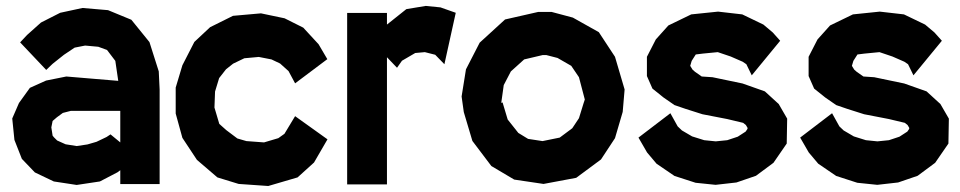

<svg xmlns="http://www.w3.org/2000/svg" viewBox="-20 -617 3216 643"><path d="M480.5 -476.1 511.7 -377.9 514.6 -316.9V-0.5H382.8V-46.9L373.5 -40L314.5 -9.3L236.8 2.4L160.2 -9.3L96.7 -39.6L53.2 -85L28.3 -148.4L21 -220.2L43.5 -272L80.1 -322.8L134.3 -347.2L202.1 -360.8L376 -346.2L366.2 -413.1L338.4 -449.7L309.1 -460.4L265.1 -464.4L230 -457.5L194.3 -433.6L156.2 -403.3L134.8 -382.8L47.4 -475.1L70.8 -500L117.2 -541.5L181.6 -574.2L256.3 -590.3L341.8 -583L419.9 -550.8ZM336.9 -158.2 350.1 -167 382.8 -140.1V-245.6H216.8L190.4 -238.8L170.4 -224.1L156.2 -211.9L151.9 -190.4L156.2 -162.6L161.1 -156.7L171.4 -146.5L199.7 -133.8L236.8 -127.9L272.9 -133.3L303.2 -142.1Z M968.3 -228 1076.7 -150.4 1031.7 -72.8 976.6 -22.9 878.4 5.9 779.3 -1 708 -22.9 639.6 -81.5 590.8 -155.3 568.4 -236.8V-323.7L590.8 -398.4L630.9 -476.6L683.6 -525.9L760.3 -564L854 -572.3L933.1 -555.7L995.6 -524.4L1046.9 -468.8L1076.2 -418.9L968.3 -337.9L946.3 -378.9L918 -404.3L889.2 -418L846.7 -426.3L798.3 -421.9L760.7 -403.8L736.8 -384.8L713.9 -355.5L700.2 -310.5L698.2 -256.8L714.4 -202.1L737.8 -181.2L774.9 -153.3L805.2 -144.5L864.3 -140.1L912.1 -154.3L932.6 -168.9Z M1405.8 -597.2 1455.1 -592.3 1506.3 -574.2 1468.3 -401.9 1437.5 -433.6 1402.8 -442.4 1370.6 -439.5 1326.2 -413.6 1309.6 -390.1 1275.9 -425.3V0.5H1142.6V-573.7H1275.9V-534.7L1340.8 -586.4Z M1985.4 -509.3 2039.6 -426.8 2071.8 -317.4 2065.4 -242.2 2039.6 -154.3 1992.7 -83 1909.7 -21.5 1800.3 -1 1702.1 -15.6 1625.5 -61 1562 -145 1533.2 -241.7 1525.9 -293.9 1540.5 -384.8 1586.4 -474.1 1671.4 -551.8 1782.7 -577.1H1827.1L1898.4 -558.1ZM1918.9 -221.2 1934.6 -272 1938.5 -283.7 1918.9 -358.4 1893.1 -396.5 1847.2 -422.9 1809.6 -432.6H1797.4L1735.4 -418L1690.9 -377.9L1667 -332L1658.7 -272.5L1663.1 -273.9L1680.2 -216.8L1715.8 -171.9L1748.5 -151.9L1796.9 -144.5L1854.5 -156.2L1896.5 -187.5Z M2587.9 -268.6 2616.2 -219.7 2614.7 -136.2 2570.3 -71.8 2511.7 -28.3 2446.3 -5.9 2376.5 2 2309.6 -4.9 2238.8 -27.8 2178.7 -68.8 2147 -106.4 2118.2 -156.2 2225.1 -237.8 2249.5 -193.8 2263.7 -180.2 2297.9 -160.2 2338.4 -147.5 2377 -143.6 2415.5 -147.5 2450.7 -159.2 2477.1 -176.3 2483.4 -185.5V-189L2478 -198.2L2468.8 -205.6L2415.5 -218.3L2332.5 -234.4L2275.9 -252.4L2238.8 -265.1L2202.1 -290.5L2165 -320.3L2146.5 -362.3V-426.8L2176.3 -484.9L2218.3 -531.7L2294.9 -568.8L2384.8 -578.1L2465.8 -568.8L2536.6 -534.7L2567.9 -508.3L2592.8 -480.5L2497.6 -364.7L2479.5 -401.9L2467.3 -410.2L2427.2 -427.7L2383.8 -442.4L2333.5 -437.5L2310.1 -434.6L2296.4 -413.1L2291.5 -396.5L2299.3 -383.8L2307.6 -376.5L2330.1 -360.8L2366.2 -358.4L2466.8 -337.4L2541.5 -311Z M3129.4 -268.6 3157.7 -219.7 3156.2 -136.2 3111.8 -71.8 3053.2 -28.3 2987.8 -5.9 2918 2 2851.1 -4.9 2780.3 -27.8 2720.2 -68.8 2688.5 -106.4 2659.7 -156.2 2766.6 -237.8 2791 -193.8 2805.2 -180.2 2839.4 -160.2 2879.9 -147.5 2918.5 -143.6 2957 -147.5 2992.2 -159.2 3018.6 -176.3 3024.9 -185.5V-189L3019.5 -198.2L3010.3 -205.6L2957 -218.3L2874 -234.4L2817.4 -252.4L2780.3 -265.1L2743.7 -290.5L2706.5 -320.3L2688 -362.3V-426.8L2717.8 -484.9L2759.8 -531.7L2836.4 -568.8L2926.3 -578.1L3007.3 -568.8L3078.1 -534.7L3109.4 -508.3L3134.3 -480.5L3039.1 -364.7L3021 -401.9L3008.8 -410.2L2968.8 -427.7L2925.3 -442.4L2875 -437.5L2851.6 -434.6L2837.9 -413.1L2833 -396.5L2840.8 -383.8L2849.1 -376.5L2871.6 -360.8L2907.7 -358.4L3008.3 -337.4L3083 -311Z"/></svg>

Font: Gap Sans
Style: Black
Weight: 400
Designer: Alexandre Liziard and Etienne Ozeray
Foundry: Interstices.io
Version: Version 1.6.1 - December 3. 2014